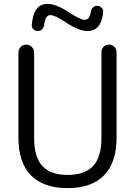

<svg xmlns="http://www.w3.org/2000/svg" viewBox="-20 -960 696 990"><path d="M75 -250V-689Q75 -706 87 -718Q99 -730 115 -730Q132 -730 144 -718Q156 -706 156 -689V-247Q156 -150 198.5 -104Q241 -58 329 -58Q417 -58 460 -104Q503 -150 503 -247V-691Q503 -708 514.5 -719Q526 -730 542 -730Q558 -730 569.5 -719Q581 -708 581 -691V-250Q581 -121 516 -55.5Q451 10 328 10Q205 10 140 -55.5Q75 -121 75 -250ZM512 -898Q503 -800 431 -800Q386 -800 317 -846Q264 -882 240 -882Q213 -882 208 -832Q206 -819 197 -809.5Q188 -800 175 -800Q162 -800 152.5 -809Q143 -818 144 -831Q152 -940 225 -940Q270 -940 338 -895Q394 -858 416 -858Q443 -858 448 -899Q450 -912 459 -921Q468 -930 481 -930Q494 -930 503.5 -920.5Q513 -911 512 -898Z"/></svg>

Font: Rounded Mplus 1c
Style: Regular
Weight: 400
Version: Version 1.059.20150529